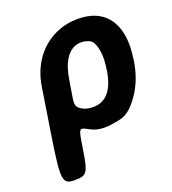

<svg xmlns="http://www.w3.org/2000/svg" viewBox="-135 -640 846 945"><g transform="rotate(-20 288.0 -167.5)"><path d="M324 10C340 10 357 8 371 5C411 -3 451 3 517 -101C542 -142 560 -192 569 -250L570 -260C576 -301 578 -338 573 -372C560 -468 502 -538 379 -538C342 -538 307 -532 276 -519C185 -483 117 -401 99 -282L61 -39C27 181 30 203 95 203C159 203 166 191 184 77C202 -37 199 -34 250 -7C269 4 293 10 324 10ZM305 -104C282 -104 264 -108 250 -116C213 -135 219 -154 228 -209L238 -270C249 -344 282 -424 355 -424C364 -424 371 -423 379 -421C398 -415 420 -414 431 -350C435 -325 434 -294 429 -260L428 -250C416 -172 382 -104 305 -104Z"/></g></svg>

Font: Asimov Print
Style: AIt
Weight: 500
Designer: Google
Version: Version 2.000980: 2014